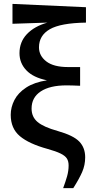

<svg xmlns="http://www.w3.org/2000/svg" viewBox="-20 -760 498 985"><path d="M304 205Q316 173 324 145Q332 117 332 89Q332 67 323 53Q314 39 290.5 27.5Q267 16 224 4Q129 -22 82 -61.5Q35 -101 35 -171Q35 -210 54 -247Q73 -284 114.5 -311Q156 -338 221 -348Q151 -362 115.5 -399Q80 -436 80 -487Q80 -545 118 -585Q156 -625 223 -644L44 -638V-740L421 -723V-644Q291 -642 235.5 -610Q180 -578 180 -517Q180 -474 217.5 -445Q255 -416 329 -416H391V-320Q369 -321 352 -321.5Q335 -322 321 -322Q236 -322 189 -291Q142 -260 142 -203Q142 -160 173 -134Q204 -108 276 -88Q357 -65 387 -33.5Q417 -2 417 47Q417 87 401.5 122.5Q386 158 356 205Z"/></svg>

Font: Source Serif Pro Semibold
Style: Regular
Weight: 600
Designer: Frank Grießhammer
Foundry: Adobe Systems Incorporated
Version: Version 3.000;hotconv 1.0.109;makeotfexe 2.5.65596